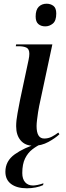

<svg xmlns="http://www.w3.org/2000/svg" viewBox="-20 -775 357 1034"><path d="M224 -633Q201 -633 186.5 -645.5Q172 -658 172 -686Q172 -722 188.5 -738.5Q205 -755 231 -755Q252 -755 267.5 -743.5Q283 -732 283 -702Q283 -663 264.5 -648Q246 -633 224 -633ZM160 10Q116 10 91.5 -18.5Q67 -47 67 -95Q67 -126 74.5 -165.5Q82 -205 88 -237L134 -453Q138 -472 138 -485Q138 -511 122.5 -518.5Q107 -526 79 -526H65L67 -536H262L191 -204Q188 -191 185 -170.5Q182 -150 179.5 -129.5Q177 -109 177 -96Q177 -29 218 -29Q240 -29 258.5 -38.5Q277 -48 294 -61L300 -52Q278 -31 240.5 -10.5Q203 10 160 10ZM125 239Q71 239 40 216Q9 193 9 150Q9 92 59.5 56Q110 20 185 -2H206Q178 11 154 29.5Q130 48 115 78.5Q100 109 100 157Q100 189 115.5 206.5Q131 224 158 224Q167 224 182 221Q197 218 214 212L212 222Q195 230 172 234.5Q149 239 125 239Z"/></svg>

Font: Noto Serif Display Medium
Style: Italic
Weight: 500
Italic angle: -12°
Designer: Monotype Design Team
Foundry: Monotype Imaging Inc.
Version: Version 2.009